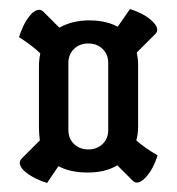

<svg xmlns="http://www.w3.org/2000/svg" viewBox="-20 -516 390 424"><path d="M281 -206Q300 -189 328 -173Q318 -141 301 -123.5Q284 -106 273 -117L239 -151Q213 -135 174 -135Q135 -135 109 -149L84 -112Q49 -123 31 -141Q18 -156 28 -166L68 -206Q66 -222 66 -233V-369Q66 -384 69 -398Q53 -414 22 -434Q33 -469 51 -487Q66 -500 76 -490L111 -455Q140 -471 177 -471Q214 -471 240 -457L267 -496Q299 -486 316.5 -469Q334 -452 323 -441L282 -400Q285 -386 285 -373V-237Q285 -219 281 -206ZM131 -377V-229Q131 -210 143.5 -198Q156 -186 175 -186Q194 -186 206.5 -198Q219 -210 219 -229V-377Q219 -396 206.5 -408Q194 -420 175 -420Q156 -420 143.5 -408Q131 -396 131 -377Z"/></svg>

Font: Medula One
Style: Regular
Weight: 400
Designer: Luciano Vergara
Foundry: Luciano Vergara
Version: Version 1.002